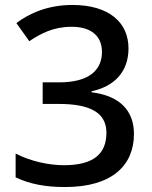

<svg xmlns="http://www.w3.org/2000/svg" viewBox="-20 -744 612 774"><path d="M498 -549C498 -653 420 -724 272 -724C174 -724 99 -691 46 -651L98 -578C145 -609 195 -636 269 -636C347 -636 391 -599 391 -535C391 -461 339 -412 218 -412H152V-325H217C345 -325 409 -289 409 -209C409 -126 360 -78 238 -78C176 -78 103 -94 43 -125V-29C102 -1 166 10 242 10C434 10 520 -79 520 -204C520 -298 463 -358 349 -372V-376C438 -395 498 -452 498 -549Z"/></svg>

Font: Noto Sans Hanifi Rohingya Medium
Style: Regular
Weight: 500
Designer: Monotype Design Team and DaltonMaag
Foundry: Google LLC
Version: Version 2.102